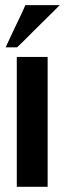

<svg xmlns="http://www.w3.org/2000/svg" viewBox="-20 -720 251 742"><path d="M164.1 2Q164.1 2 164.1 -62.5Q164.1 -127.9 164.1 -211.9Q164.1 -247.1 164.1 -284.2Q164.1 -320.3 164.1 -353.5Q164.1 -415 164.1 -458Q164.1 -500 164.1 -500Q164.1 -500 141.6 -500Q120.1 -500 95.7 -500Q75.2 -500 60.5 -500Q44.9 -500 44.9 -500Q44.9 -500 44.9 -435.5Q44.9 -370.1 44.9 -286.1Q44.9 -251 44.9 -213.9Q44.9 -177.7 44.9 -144.5Q44.9 -83 44.9 -40Q44.9 2 44.9 2Q44.9 2 67.4 2Q88.9 2 113.3 2Q133.8 2 148.4 2Q164.1 2 164.1 2ZM210.9 -700.2Q210.9 -700.2 193.4 -700.2Q176.8 -700.2 154.3 -700.2Q127 -700.2 102.5 -700.2Q78.1 -700.2 78.1 -700.2Q78.1 -700.2 64.5 -669.9Q49.8 -639.6 34.2 -606.4Q21.5 -579.1 11.7 -558.6Q2 -537.1 2 -537.1Q2 -537.1 24.4 -537.1Q45.9 -537.1 45.9 -537.1Q45.9 -537.1 67.4 -557.6Q88.9 -579.1 116.2 -606.4Q149.4 -639.6 180.7 -669.9Q210.9 -700.2 210.9 -700.2Z"/></svg>

Font: umazing
Style: Display
Weight: 400
Designer: umazing